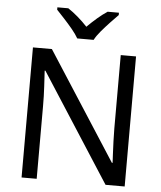

<svg xmlns="http://www.w3.org/2000/svg" viewBox="-61 -997 883 1050"><g transform="rotate(5 380.0 -472.0)"><path d="M663 0H558L176 -593H172Q174 -558 177 -506Q180 -454 180 -399V0H97V-714H201L582 -123H586Q585 -139 583.5 -171Q582 -203 580.5 -241Q579 -279 579 -311V-714H663ZM334 -784Q321 -807 299 -833.5Q277 -860 253 -886Q229 -912 211 -931V-944H271Q297 -927 325 -903Q353 -879 378 -852Q405 -879 433 -903Q461 -927 487 -944H549V-931Q530 -912 505.5 -886Q481 -860 458.5 -833.5Q436 -807 424 -784Z"/></g></svg>

Font: Noto Sans Gunjala Gondi Semibold
Style: Regular
Weight: 600
Designer: Ek Type
Foundry: Ek Type
Version: Version 1.004; ttfautohint (v1.8.4.7-5d5b)